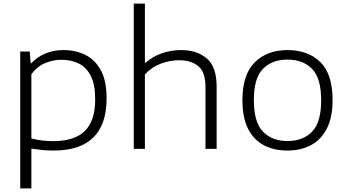

<svg xmlns="http://www.w3.org/2000/svg" viewBox="-20 -828 1930 1068"><path d="M92.5 220V-541.5H145.5L150.5 -476.5H154.5Q186 -510.5 231.8 -530Q277.5 -549.5 332.5 -549.5Q400 -549.5 454.5 -522.8Q509 -496 541 -437Q573 -378 573 -281Q573 9.5 277 9.5Q243.5 9.5 211.8 6Q180 2.5 154.5 -1.5V220ZM276.5 -43Q394.5 -43 452 -99.5Q509.5 -156 509.5 -275.5Q509.5 -357 485.2 -405.2Q461 -453.5 418.5 -474.5Q376 -495.5 321.5 -495.5Q275.5 -495.5 231.8 -477.5Q188 -459.5 154.5 -415.5V-58Q208.5 -43 276.5 -43Z M724 0V-808H786V-479H790Q829.5 -514 880.5 -531.8Q931.5 -549.5 988 -549.5Q1076 -549.5 1130.5 -502.8Q1185 -456 1185 -347V0H1123V-344Q1123 -427.5 1082.8 -460.2Q1042.5 -493 976 -493Q926 -493 875.2 -474.2Q824.5 -455.5 786 -414V0Z M1579 9.5Q1504 9.5 1447.8 -20Q1391.5 -49.5 1360 -111.5Q1328.5 -173.5 1328.5 -270.5Q1328.5 -414 1397.5 -481.8Q1466.5 -549.5 1579 -549.5Q1693 -549.5 1761.5 -483Q1830 -416.5 1830 -270.5Q1830 -175.5 1798.2 -113.2Q1766.5 -51 1710 -20.8Q1653.5 9.5 1579 9.5ZM1579 -43.5Q1665 -43.5 1715.8 -95.5Q1766.5 -147.5 1766.5 -270Q1766.5 -393.5 1715.8 -445Q1665 -496.5 1579 -496.5Q1493.5 -496.5 1442.8 -445Q1392 -393.5 1392 -271.5Q1392 -148 1442.8 -95.8Q1493.5 -43.5 1579 -43.5Z"/></svg>

Font: Encode Sans Expanded Expanded Light
Style: Regular
Weight: 300
Width: 7
Designer: Multiple Designers
Foundry: Impallari Type
Version: Version 3.000; ttfautohint (v1.8.3) -l 8 -r 50 -G 200 -x 14 